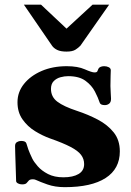

<svg xmlns="http://www.w3.org/2000/svg" viewBox="-20 -774 553 809"><path d="M252.9 14.6Q211.9 14.6 179.7 3.2Q147.5 -8.3 134.3 -14.6Q126.5 -18.6 119.1 -18.6Q106 -18.6 101.3 -13.2Q96.7 -7.8 91.8 -2.4Q86.9 2.9 72.8 2.9Q63.5 2.9 55.7 -1.2Q47.9 -5.4 47.9 -11.7Q47.9 -17.6 47.1 -37.1Q46.4 -56.6 45.7 -81.1Q44.9 -105.5 44.2 -127.2Q43.5 -148.9 43.5 -159.2Q43.5 -170.4 51.5 -175.3Q59.6 -180.2 68.8 -180.2Q88.4 -180.2 91.3 -169.4Q94.2 -158.7 99.4 -144.3Q104.5 -129.9 116.2 -105.5Q123 -91.8 139.2 -73.2Q155.3 -54.7 182.1 -40.8Q209 -26.9 247.1 -26.9Q287.6 -26.9 311 -40.8Q334.5 -54.7 334.5 -82.5Q334.5 -104.5 321.5 -121.6Q308.6 -138.7 277.3 -155Q246.1 -171.4 190.4 -190.9Q159.2 -202.1 127.7 -221.4Q96.2 -240.7 75 -270.8Q53.7 -300.8 53.7 -343.3Q53.7 -386.2 81.1 -420.4Q108.4 -454.6 155.3 -474.9Q202.1 -495.1 261.2 -495.1Q307.6 -495.1 337.4 -481.9Q367.2 -468.8 377.9 -468.8Q388.7 -468.8 390.4 -474.1Q392.1 -479.5 395 -484.9Q397.9 -490.2 404.8 -492.7Q411.6 -495.1 418.9 -495.1Q429.7 -495.1 438.2 -490.7Q446.8 -486.3 446.8 -478Q446.8 -473.6 446 -454.1Q445.3 -434.6 445.3 -411.6Q445.3 -397.5 446.5 -383.3Q447.8 -369.1 447.8 -357.9Q447.8 -343.3 439.9 -337.2Q432.1 -331.1 421.9 -331.1Q403.8 -331.1 400.4 -340.8Q393.6 -361.8 380.1 -387.9Q366.7 -414.1 340.1 -433.6Q313.5 -453.1 267.1 -453.1Q251.5 -453.1 234.6 -448.5Q217.8 -443.8 206.3 -432.1Q194.8 -420.4 194.8 -399.4Q194.8 -365.7 221.7 -345.5Q248.5 -325.2 305.2 -306.6Q351.1 -291.5 392.1 -270Q433.1 -248.5 459 -216.3Q484.9 -184.1 484.9 -136.2Q484.9 -62.5 425 -23.9Q365.2 14.6 252.9 14.6ZM260.3 -556.6Q235.4 -556.6 220.9 -563.7Q206.5 -570.8 199.2 -581.5L80.6 -754.4H152.8L260.3 -653.3L370.1 -754.4H439.9L318.8 -581.5Q311 -573.2 298.3 -564.9Q285.6 -556.6 260.3 -556.6Z"/></svg>

Font: Gelasio
Style: Regular
Weight: 400
Designer: Eben Sorkin
Foundry: Eben Sorkin
Version: Version 1.008